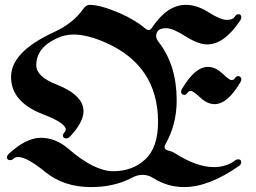

<svg xmlns="http://www.w3.org/2000/svg" viewBox="-20 -738 1038 780"><path d="M8.3 -99.1Q8.3 -106 16.1 -113.3Q85.9 -178.2 146.2 -178.2Q206.5 -178.2 258.8 -132.8Q363.3 -42.5 440.4 -42.5Q519 -42.5 570.6 -91.1Q622.1 -139.6 622.1 -242.2Q622.1 -472.2 406.7 -565.9Q334 -597.7 278.3 -597.7Q243.7 -597.7 210.9 -582.5Q127.4 -543.9 127.4 -473.1Q127.4 -426.8 209 -395Q319.3 -351.6 319.3 -286.1Q319.3 -241.7 264.6 -183.6Q257.3 -175.8 249 -175.8Q235.8 -175.8 235.8 -187.5Q235.8 -193.8 241.5 -200Q247.1 -206.1 247.1 -211.9Q247.1 -238.3 154.3 -273.9Q24.9 -323.7 24.9 -425.5Q24.9 -527.3 198.2 -606.9Q277.3 -643.1 318.4 -702.1Q329.6 -718.3 344.7 -718.3Q388.2 -718.3 466.3 -684.6Q529.3 -657.2 573.2 -620.1Q578.1 -615.7 584.5 -615.7Q590.8 -615.7 597.7 -626Q659.2 -718.3 734.9 -718.3Q779.8 -718.3 828.1 -687.7Q876.5 -657.2 900.6 -657.2Q924.8 -657.2 932.6 -668.7Q940.4 -680.2 947.3 -680.2Q960.4 -680.2 960.4 -668Q960.4 -661.6 956.5 -655.8Q891.6 -557.6 821.8 -557.6Q785.6 -557.6 733.6 -590.6Q681.6 -623.5 655.3 -623.5Q628.9 -623.5 620.1 -610.4Q614.3 -602.1 614.3 -591.3Q614.3 -580.6 624.5 -567.4Q697.8 -473.1 697.8 -330.6Q697.8 -232.4 652.3 -152.3Q648.4 -145.5 648.4 -140.6Q648.4 -129.9 664.1 -126.2Q679.7 -122.6 691.4 -115.2Q779.3 -59.1 848.6 -59.1Q898.9 -59.1 934.6 -85.9Q940.9 -90.8 948.2 -90.8Q960 -90.8 960 -78.6Q960 -70.3 950.2 -63.5Q828.1 22 728 22Q661.1 22 603.5 -14.2Q582 -27.8 559.6 -27.8Q537.1 -27.8 514.2 -15.1Q443.4 22 349.6 22Q239.3 22 164.3 -39.1Q89.4 -100.1 54.2 -100.1Q42.5 -100.1 35.4 -93.8Q28.3 -87.4 21.5 -87.4Q8.3 -87.4 8.3 -99.1ZM715.8 -366.7Q715.8 -370.6 719.7 -377.4Q772 -466.3 824.7 -466.3Q855 -466.3 883.3 -439.5Q911.6 -412.6 920.7 -412.6Q929.7 -412.6 934.6 -420.7Q939.5 -428.7 946.8 -428.7Q960.4 -428.7 960.4 -414.6Q960.4 -410.6 956.5 -403.8Q904.3 -314.9 851.6 -314.9Q822.3 -314.9 793.5 -341.8Q764.6 -368.7 755.4 -368.7Q746.1 -368.7 741.2 -360.8Q736.3 -352.5 729.5 -352.5Q715.8 -352.5 715.8 -366.7Z"/></svg>

Font: UnifrakturMaguntia
Style: Book
Weight: 400
Designer: j. 'mach' wust, Gerrit Ansmann, Georg Duffner, based on a font by Peter Wiegel, original typeface by Carl Albert Fahrenw
Version: Version 2017-03-19